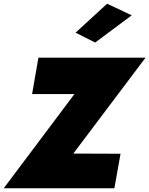

<svg xmlns="http://www.w3.org/2000/svg" viewBox="-47 -1009 800 1029"><path d="M659 -927 527 -989 358 -834 463 -781ZM125 -505H352L-27 0H566L599 -185L346 -186L733 -700H159Z"/></svg>

Font: Jost* Black
Style: Italic
Weight: 900
Italic angle: -10°
Version: Version 3.7